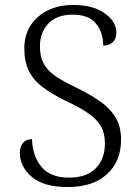

<svg xmlns="http://www.w3.org/2000/svg" viewBox="-20 -744 559 774"><path d="M253 10Q156 10 108 -31Q60 -72 60 -129Q60 -153 73 -168Q86 -183 109 -183Q111 -115 147 -71.5Q183 -28 258 -28Q329 -28 366 -65.5Q403 -103 403 -166Q403 -205 388 -233Q373 -261 338.5 -285.5Q304 -310 246 -337Q188 -365 150.5 -394Q113 -423 95.5 -460Q78 -497 78 -550Q78 -602 103 -641Q128 -680 172.5 -702Q217 -724 275 -724Q355 -724 402 -690.5Q449 -657 449 -613Q449 -587 434.5 -573.5Q420 -560 396 -560Q396 -614 366.5 -649.5Q337 -685 273 -685Q209 -685 175 -649Q141 -613 141 -557Q141 -516 156 -488Q171 -460 202.5 -438Q234 -416 285 -392Q338 -366 379 -338.5Q420 -311 444 -273.5Q468 -236 468 -181Q468 -94 411.5 -42Q355 10 253 10Z"/></svg>

Font: Noto Serif Tamil Light
Style: Regular
Weight: 300
Designer: Indian Type Foundry, Tom Grace, and the Monotype Design Team
Foundry: Monotype Imaging Inc.
Version: Version 2.004; ttfautohint (v1.8.4.7-5d5b)